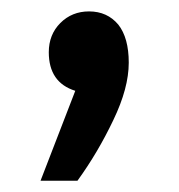

<svg xmlns="http://www.w3.org/2000/svg" viewBox="-20 -153 317 340"><path d="M113.3 7.8Q66.4 -6.8 66.4 -60.5Q66.4 -91.8 86.9 -112.3Q107.4 -132.8 137.7 -132.8Q169.9 -132.8 189.5 -109.4Q208 -85.9 208 -42Q208 2.9 180.7 59.6Q153.3 117.2 117.2 167Q95.7 167 51.8 167Q67.4 127 113.3 7.8Z"/></svg>

Font: Alata=Ham
Style: Regular
Weight: 400
Designer: Spyros Zevelakis, Eben Sorkin
Version: Version 1.004